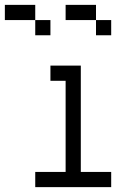

<svg xmlns="http://www.w3.org/2000/svg" viewBox="-20 -770 540 790"><path d="M437.5 0V-62.5H312.5V-500H187.5V-437.5H250Q250 -437.5 250 -62.5H125V0ZM187.5 -625V-687.5H125V-625ZM437.5 -625V-687.5H375V-625ZM125 -687.5V-750H0V-687.5ZM375 -687.5V-750H250V-687.5Z"/></svg>

Font: Unifont
Style: Regular
Weight: 500
Version: Version 13.0.05